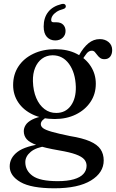

<svg xmlns="http://www.w3.org/2000/svg" viewBox="-20 -737 610 1009"><path d="M348 -22Q285 -35 252 -44.5Q219 -54 206.8 -63.2Q194.5 -72.5 194.5 -84.5Q194.5 -95.5 203.5 -105Q212.5 -114.5 228.5 -122.5L215 -128.5Q173 -121 149 -108.5Q125 -96 115 -80.2Q105 -64.5 105 -48Q105 -23.5 120 -5.8Q135 12 175.2 26.2Q215.5 40.5 291.5 53.5Q347.5 63 378.8 74.5Q410 86 422.5 100.5Q435 115 435 134Q435 159 418.2 177.2Q401.5 195.5 367.8 205.2Q334 215 283 215Q190 215 151.5 187.2Q113 159.5 113 115Q113 85 141.2 61.2Q169.5 37.5 224.5 30.5L212.5 17.5Q113.5 29.5 72.2 61Q31 92.5 31 137.5Q31 187 87.5 219.8Q144 252.5 266 252.5Q391 252.5 458 211.5Q525 170.5 525 106Q525 72 508.2 47.2Q491.5 22.5 452.5 5.5Q413.5 -11.5 348 -22ZM379 -422 407.5 -415.5Q423.5 -441 435.2 -455.8Q447 -470.5 462.5 -470.5Q472 -470.5 478.2 -463.8Q484.5 -457 490.8 -448.2Q497 -439.5 505.8 -432.8Q514.5 -426 529 -426Q548.5 -426 559 -439.2Q569.5 -452.5 569.5 -474Q569.5 -500 550.8 -515.8Q532 -531.5 504.5 -531.5Q471.5 -531.5 444.8 -509.5Q418 -487.5 396 -447.5ZM483.5 -297Q483.5 -347.5 457 -388.8Q430.5 -430 383 -454.2Q335.5 -478.5 271 -478.5Q205 -478.5 154.8 -454.2Q104.5 -430 76.8 -387.8Q49 -345.5 49 -290Q49 -239 76.2 -198.5Q103.5 -158 152.8 -134.8Q202 -111.5 267.5 -111.5Q329.5 -111.5 378.2 -135.2Q427 -159 455.2 -200.8Q483.5 -242.5 483.5 -297ZM256 -446.5Q310 -446.5 343 -400.8Q376 -355 378.5 -281.5Q380 -219.5 352.2 -181.5Q324.5 -143.5 276 -143.5Q241 -143 213.8 -163.8Q186.5 -184.5 170.5 -222Q154.5 -259.5 153 -310Q152 -350 164.5 -380.5Q177 -411 200.5 -428.5Q224 -446 256 -446.5ZM275 -620Q300 -620 312.2 -607Q324.5 -594 324.5 -574Q324.5 -552.5 309.2 -538.5Q294 -524.5 270.5 -524.5Q243.5 -524.5 226.5 -542.8Q209.5 -561 209.5 -597.5Q209.5 -643.5 233 -673.8Q256.5 -704 303 -715.5Q312.5 -718 318 -715.8Q323.5 -713.5 325.5 -707.5Q327 -701.5 324 -696.8Q321 -692 312.5 -689.5Q291 -684 277 -674.5Q263 -665 256 -654Q249 -643 249 -631.5Q249 -620 261.5 -620Z"/></svg>

Font: Fraunces 16pt
Style: Regular
Weight: 400
Version: Version 1.000;[b76b70a41]